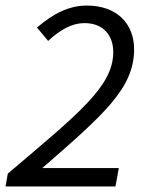

<svg xmlns="http://www.w3.org/2000/svg" viewBox="-30 -670 530 690"><path d="M-2 -46 -10 0H385L397 -66H122C341 -257 452 -352 452 -493C452 -584 391 -650 282 -650C218 -650 161 -621 103 -571L143 -523C187 -564 230 -587 273 -587C343 -587 377 -541 377 -483C377 -359 252 -262 -2 -46Z"/></svg>

Font: Cambridge Sans Italic
Style: Regular
Weight: 400
Italic angle: -11°
Version: Version 2.000;PS 002.000;hotconv 1.0.88;makeotf.lib2.5.64775